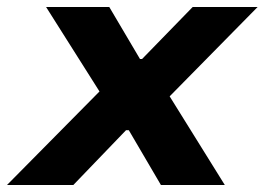

<svg xmlns="http://www.w3.org/2000/svg" viewBox="-47 -530 758 550"><path d="M-27 0 238 -268 85 -510H266L354 -361H360L505 -510H691L439 -254L597 0H414L322 -157H314L163 0Z"/></svg>

Font: Saira Thin Expanded
Style: Bold Italic
Weight: 700
Width: 7
Italic angle: -12°
Version: Version 1.101